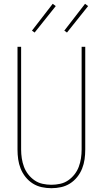

<svg xmlns="http://www.w3.org/2000/svg" viewBox="-20 -981 540 1009"><path d="M250 8Q224 8 199 2.5Q174 -3 152.5 -16.5Q131 -30 114.5 -50.5Q98 -71 88.5 -95Q79 -119 75.5 -144Q72 -169 72 -195V-735H91V-195Q91 -172 94.5 -149Q98 -126 106 -104.5Q114 -83 128.5 -64.5Q143 -46 162 -33Q181 -20 204 -15Q227 -10 250 -10Q273 -10 296 -15Q319 -20 338 -33Q357 -46 371.5 -64.5Q386 -83 394 -104.5Q402 -126 405.5 -149Q409 -172 409 -195V-735H428V-195Q428 -169 424.5 -144Q421 -119 411.5 -95Q402 -71 385.5 -50.5Q369 -30 347.5 -16.5Q326 -3 301 2.5Q276 8 250 8ZM332 -810 318 -820 427 -961 443 -949ZM162 -810 148 -820 257 -961 273 -949Z"/></svg>

Font: Iosevka Thin
Style: Regular
Weight: 100
Monospace: yes
Designer: Belleve Invis
Foundry: Belleve Invis
Version: Version 32.5.0; ttfautohint (v1.8.4)